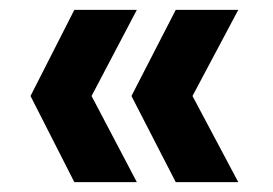

<svg xmlns="http://www.w3.org/2000/svg" viewBox="-20 -490 554 390"><path d="M337 -120 247 -295 337 -470H464L371 -295L464 -120ZM131 -120 42 -295 131 -470H258L166 -295L258 -120Z"/></svg>

Font: DM Sans 11pt
Style: Bold
Weight: 700
Version: Version 4.004;gftools[0.9.30]